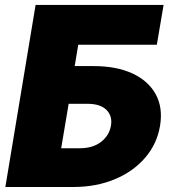

<svg xmlns="http://www.w3.org/2000/svg" viewBox="-20 -747 688 767"><path d="M1.4 0 122.2 -727.3H633.5L606.5 -568.2H292.6L278.4 -483H353.7Q445.3 -483 509.1 -453.5Q572.8 -424 602.1 -370.4Q631.4 -316.8 619.3 -244.3Q607.2 -171.9 559.8 -116.8Q512.4 -61.8 438.4 -30.9Q364.3 0 272.7 0ZM224.4 -154.8H298.3Q351.6 -154.8 384.2 -180.6Q416.9 -206.3 423.3 -245.7Q429.7 -283 405.5 -307.7Q381.4 -332.4 328.1 -332.4H254.3Z"/></svg>

Font: Inter UI Black
Style: Italic
Weight: 900
Italic angle: -9.39999°
Designer: Rasmus Andersson
Foundry: rsms
Version: 3.2;8d6f07862